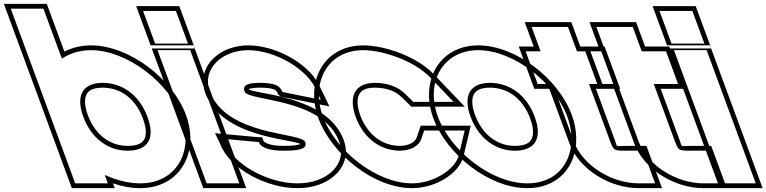

<svg xmlns="http://www.w3.org/2000/svg" viewBox="-350 -889 3988 999"><path d="M195 21.1 211.2 65H41.2L9.9 -20L-86.4 -281L-262.7 -759L-294 -844H-124L-92.7 -759L-28 -583.6C12.8 -611.3 63.9 -627.7 122.4 -628C312.2 -628 530.7 -457 594.6 -281C659.9 -104 569.2 66 378 65C319.2 65 256.1 48.8 195 21.1ZM83.6 -281C125.3 -168 214.4 -104 315.3 -105C417.6 -105 460.3 -167 417.1 -281C375.5 -394 287.8 -457 185.1 -458C82.7 -458 41.6 -395 83.6 -281ZM237.9 65C285.2 81 332.1 90 377.9 90C415.5 90.2 450.3 84.2 481.2 72.8C621.5 21.2 674.8 -135.7 618.1 -289.6C550.6 -475.4 325.2 -653 122.3 -653C71.1 -652.7 24.8 -641 -14.9 -620.5L-106.6 -869H-329.9L23.8 90H247.1ZM107.1 -289.6C96.9 -317.2 92.4 -340.6 92.3 -359.2C92.1 -407.7 117.8 -433 185 -433C276.4 -432.1 355 -377.2 393.7 -272.2C404.3 -244.3 408.8 -221 408.9 -202.4C408.9 -155.1 383 -130 315.2 -130C225.8 -129.1 145.7 -184.8 107.1 -289.6Z M542.1 -662H543.1H628.1L565.4 -832H480.4H479.4H394.4L457.1 -662ZM501 -543 469.7 -628H639.7L671 -543L863.9 -20L895.2 65H725.2L693.9 -20ZM439.7 -637 358.6 -857H582.9L664 -637ZM433.8 -653 707.8 90H931.1L657.1 -653Z M1298.4 -413 1319.3 -370 1121.4 -410 1117.9 -413C1106.9 -443 1079.9 -457 1003.6 -458C928.8 -458 911.8 -442 922.8 -412C941.6 -361 1331.9 -382 1415.4 -150C1458.2 -34 1349.8 66 1196.5 65C1045.8 65 861.8 -33 818.6 -150L810.4 -167L994.1 -150H996.4C1006.4 -123 1044.4 -104 1133.8 -105C1224.6 -105 1248.3 -122 1238.3 -149L1237.9 -150C1218.8 -202 829.9 -179 741.6 -413C699.2 -528 802.1 -627 940.9 -628C1082.4 -628 1256.4 -527 1298.4 -413ZM1321.5 -422.8C1273 -550.8 1090.9 -653 940.8 -653C905.4 -652.7 872.2 -646.7 842.1 -635.7C744.6 -600 679.8 -508.4 718.2 -404.3C805.5 -173.1 1162.7 -167.3 1213.7 -139.8C1204.5 -135.1 1179 -130 1133.6 -130C1044.2 -129 1023.2 -149.8 1019.9 -158.7L1013.9 -175H995.3L768.5 -196L795.6 -140.2C845.6 -8.3 1038.7 90 1196.4 90C1238.3 90.3 1277.7 83.5 1312.3 70.8C1412.2 34.2 1476.7 -56.2 1438.9 -158.6C1355.5 -390.3 986.6 -397.7 945.4 -423.3C945.1 -424.5 945 -425.1 944.9 -425.4C950.5 -428.5 969.5 -433 1003.4 -433C1078.8 -432 1089 -419.2 1094.5 -404.3L1096.7 -398.4L1109.8 -386.8L1363.8 -335.5Z M1887.6 -487 2009.8 -359H1800.8L1757.7 -401C1718.4 -439 1666.9 -457 1600.9 -458C1500.9 -458 1460.5 -393 1500.6 -281C1541.9 -169 1629.9 -105 1731.1 -105C1789.4 -106 1831.9 -131 1843.2 -169L1856.9 -210H2067.7L2037.3 -81C2018 -7 1907.3 64 1796.1 65H1795C1608.2 65 1396.9 -104 1330.6 -281C1265.3 -458 1352.7 -628 1540.6 -628C1650.2 -627 1808.4 -569 1887.6 -487ZM1905.6 -504.3C1819.9 -593.1 1657.6 -651.9 1540.7 -653C1504.2 -653 1471.2 -647.2 1441.3 -636.2C1301.7 -584.7 1250.2 -426.9 1307.2 -272.3C1376.9 -86 1594.9 90 1795 90H1796.2C1915.4 88.9 2037.8 15.9 2061.5 -75L2099.3 -235H1838.8L1819.4 -176.5C1812.3 -152.7 1783.2 -130.9 1730.9 -130C1641.6 -130 1562.3 -185.9 1524.1 -289.5C1514.6 -316.1 1510.3 -339.4 1510.3 -357.9C1510.3 -407.1 1536.2 -433 1600.8 -433C1662 -432.1 1706.5 -415.7 1740.3 -383.1L1790.6 -334H2068.2Z M1928.3 -282C1863 -459 1952 -627 2137.4 -628C2324.2 -628 2538.2 -457 2601.8 -282C2667 -105 2582.1 66 2393 65C2206.2 65 1993.5 -105 1928.3 -282ZM2098.3 -282C2139.9 -169 2229.4 -104 2330.3 -105C2432.6 -105 2474.8 -168 2431.8 -282C2390.5 -394 2302.8 -457 2200.1 -458C2097.8 -458 2057 -394 2098.3 -282ZM1904.8 -273.3C1973.5 -87 2192.9 90 2392.9 90C2429.4 90.2 2463.1 84.4 2493 73.4C2632.7 21.9 2682 -136.7 2625.2 -290.6C2558.3 -475.1 2337.5 -653 2137.3 -653C2101.9 -652.8 2069.4 -647 2040.1 -636.3C1901 -585.2 1847.6 -428.4 1904.8 -273.3ZM2121.7 -290.7C2111.8 -317.5 2107.4 -340.4 2107.3 -358.8C2107.1 -407.1 2132.9 -433 2200 -433C2291.4 -432.1 2370 -377.1 2408.3 -273.3C2418.9 -245.3 2423.4 -222 2423.5 -203.2C2423.6 -155.4 2397.7 -130 2330.2 -130C2240.9 -129.1 2160.4 -185.7 2121.7 -290.7Z M2714.7 -452 2825.3 -152C2843.8 -105 2843.8 -105 2911 -105H2996L3058.7 65H2973.7C2832.9 65 2683.2 -27 2636.5 -151L2636.1 -152L2525.5 -452H2447.5L2384.8 -622H2462.8L2447.3 -664L2416 -749H2605.2L2636.5 -664L2652 -622H2693.4H2778.4L2841.1 -452H2756.1ZM2750.6 -427H2876.9L2795.8 -647H2669.4L2622.6 -774H2380.1L2427 -647H2349L2430.1 -427H2508.1L2613.1 -142.3C2664.4 -6.2 2823.4 90 2973.7 90H3094.6L3013.5 -130H2911C2844.6 -130 2865 -119.6 2848.7 -160.9Z M3051.7 -452 3162.3 -152C3180.8 -105 3180.8 -105 3248 -105H3333L3395.7 65H3310.7C3169.9 65 3020.2 -27 2973.5 -151L2973.1 -152L2862.5 -452H2784.5L2721.8 -622H2799.8L2784.3 -664L2753 -749H2942.2L2973.5 -664L2989 -622H3030.4H3115.4L3178.1 -452H3093.1ZM3087.6 -427H3213.9L3132.8 -647H3006.4L2959.6 -774H2717.1L2764 -647H2686L2767.1 -427H2845.1L2950.1 -142.3C3001.4 -6.2 3160.4 90 3310.7 90H3431.6L3350.5 -130H3248C3181.6 -130 3202 -119.6 3185.7 -160.9Z M3229.1 -662H3230.1H3315.1L3252.4 -832H3167.4H3166.4H3081.4L3144.1 -662ZM3188 -543 3156.7 -628H3326.7L3358 -543L3550.9 -20L3582.2 65H3412.2L3380.9 -20ZM3126.7 -637 3045.6 -857H3269.9L3351 -637ZM3120.8 -653 3394.8 90H3618.1L3344.1 -653Z"/></svg>

Font: Nordica Plus
Style: NordicaClassicBkExtOpOblOl
Weight: 900
Version: Version 1.01